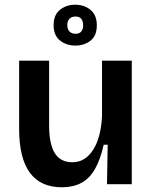

<svg xmlns="http://www.w3.org/2000/svg" viewBox="-20 -780 647 813"><path d="M242 13Q152 13 106.5 -48.5Q61 -110 61 -235V-523H188V-249Q188 -170 212 -131.5Q236 -93 286 -93Q315 -93 337 -107Q359 -121 375.5 -147.5Q392 -174 401 -210Q410 -246 412 -288V-523H538V-217V0H433L436 -167H419Q405 -104 382 -64Q359 -24 324.5 -5.5Q290 13 242 13ZM299 -587Q261 -587 234 -608.5Q207 -630 207 -674Q207 -717 234 -738.5Q261 -760 298 -760Q338 -760 364 -737.5Q390 -715 390 -673Q390 -629 363.5 -608Q337 -587 299 -587ZM300 -637Q316 -637 324 -646.5Q332 -656 332 -672Q332 -691 324 -700.5Q316 -710 300 -710Q283 -710 274 -700.5Q265 -691 265 -674Q265 -657 274 -647Q283 -637 300 -637Z"/></svg>

Font: Bricolage Grotesque 18pt SemiBold
Style: Regular
Weight: 600
Version: Version 1.001;gftools[0.9.33.dev8+g029e19f]